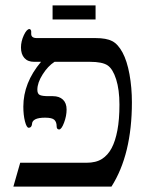

<svg xmlns="http://www.w3.org/2000/svg" viewBox="-20 -695 564 715"><path d="M471.2 -314Q471.2 -119.6 395 0H29.8L55.2 -88.9H301.8Q337.4 -88.9 359.6 -103Q381.8 -117.2 395.8 -143.6Q409.7 -169.9 417.2 -210Q424.8 -250 424.8 -305.2Q424.8 -360.8 412.6 -399.4Q400.4 -438 380.9 -451.4Q361.3 -464.8 314.9 -464.8H183.1Q158.2 -448.7 138.7 -417.7Q119.1 -386.7 119.1 -360.8Q119.1 -345.7 128.2 -341.3Q137.2 -336.9 160.6 -336.9H176.8Q200.7 -336.9 214.4 -324Q228 -311 228 -287.1Q228 -263.2 218.5 -238Q209 -212.9 200.2 -212.9Q190.9 -212.9 190.9 -225.1Q190.9 -240.2 182.6 -248.5Q174.3 -256.8 147.9 -256.8Q99.1 -256.8 99.1 -231.9Q97.2 -219.2 86.9 -219.2Q79.1 -219.2 73 -242.9Q66.9 -266.6 66.9 -297.9Q66.9 -386.7 132.8 -464.8H106.9Q83.5 -464.8 70.8 -479Q58.1 -493.2 58.1 -518.1Q58.1 -541 68.8 -564Q79.6 -586.9 89.8 -586.9Q92.3 -586.9 94.2 -584Q96.2 -581.1 96.2 -578.1V-568.8Q96.2 -553.2 117.2 -553.2H335.9Q376 -553.2 397.7 -542Q419.4 -530.8 436.3 -499.5Q453.1 -468.3 462.2 -418.5Q471.2 -368.7 471.2 -314ZM175.8 -674.8H335.9V-622.6H175.8Z"/></svg>

Font: Tinos
Style: Regular
Weight: 400
Designer: Steve Matteson
Foundry: Monotype Imaging Inc.
Version: Version 1.23